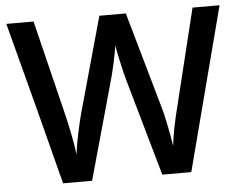

<svg xmlns="http://www.w3.org/2000/svg" viewBox="-51 -776 1048 837"><g transform="rotate(-5 473.0 -357.0)"><path d="M939 -713.9H820.8L719.2 -298.8C700.7 -227.1 689 -167.5 684.1 -121.1C671.4 -198.2 659.2 -256.3 647.9 -294.9L528.8 -713.9H413.1L296.9 -296.9C291 -275.9 284.7 -248 277.3 -213.9C270 -179.7 264.6 -148.9 261.2 -121.1C254.4 -172.4 243.2 -231 227.1 -297.9L125 -713.9H5.9L99.6 -357.4L191.9 0H318.8L437 -423.8C441.9 -439.9 448.2 -464.8 455.6 -498C462.9 -531.2 467.8 -558.1 471.2 -579.1C472.7 -565.4 477.5 -541 485.4 -506.3C493.2 -471.2 499.5 -444.3 504.9 -425.8L626 0H752.9Z"/></g></svg>

Font: Samim Medium
Style: Regular
Weight: 500
Foundry: DejaVu fonts team - Redesigned by Saber Rastikerdar
Version: Version 4.0.5